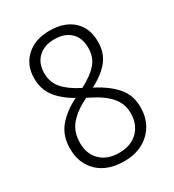

<svg xmlns="http://www.w3.org/2000/svg" viewBox="-178 -825 847 936"><g transform="rotate(-30 245.5 -357.0)"><path d="M425 -559Q425 -497 390.5 -454Q356 -411 291 -378Q365 -340 405 -293.5Q445 -247 445 -180Q445 -95 390 -42.5Q335 10 246 10Q153 10 99.5 -40.5Q46 -91 46 -176Q46 -246 84.5 -293.5Q123 -341 193 -376Q131 -412 98.5 -455Q66 -498 66 -559Q66 -634 115.5 -679Q165 -724 246 -724Q329 -724 377 -680.5Q425 -637 425 -559ZM121 -557Q121 -505 152.5 -469Q184 -433 246 -402Q307 -434 338 -469Q369 -504 369 -557Q369 -614 336 -645Q303 -676 245 -676Q189 -676 155 -644Q121 -612 121 -557ZM244 -38Q311 -38 350 -76.5Q389 -115 389 -179Q389 -230 356.5 -269Q324 -308 258 -341L238 -351Q172 -319 137 -278Q102 -237 102 -175Q102 -113 140 -75.5Q178 -38 244 -38Z"/></g></svg>

Font: Noto Sans UI NarrowLight
Style: Regular
Weight: 300
Width: 4
Designer: Monotype Design Team
Foundry: Monotype Imaging Inc.
Version: Version 1.001